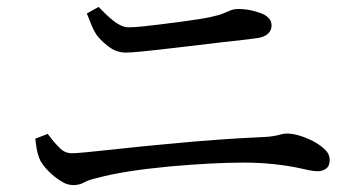

<svg xmlns="http://www.w3.org/2000/svg" viewBox="-20 -637 1040 555"><path d="M467 -221Q608 -235 744 -241Q770 -242 794 -249Q803 -251 809 -251Q841 -251 885 -229Q904 -219 918.5 -205.5Q933 -192 933 -174.5Q933 -157 922.5 -149.5Q912 -142 898 -142Q884 -142 855 -149Q774 -167 684 -167Q598 -167 472 -156Q335 -143 263 -123Q236 -117 226 -111Q210 -102 193 -102Q176 -102 162 -110Q134 -126 112 -151Q102 -163 97 -172Q87 -191 83 -228L82 -236L118 -250Q137 -224 154 -208Q168 -194 188 -194Q208 -194 303 -204.5Q398 -215 467 -221ZM260 -535Q252 -547 247 -558.5Q242 -570 231 -598L265 -617L271 -611Q299 -582 317.5 -570Q336 -558 351.5 -558Q367 -558 396 -561Q442 -566 502 -574Q562 -582 587.5 -587.5Q613 -593 625 -598Q637 -603 646.5 -607Q656 -611 670 -611Q698 -611 728 -601Q742 -597 752 -589Q765 -579 765 -564Q765 -549 754.5 -539.5Q744 -530 725 -527Q673 -520 623 -515Q571 -509 488 -499Q371 -485 344 -485Q317 -485 295 -501.5Q273 -518 260 -535Z"/></svg>

Font: Early Summer Mincho Screen
Style: Regular
Weight: 400
Designer: GuiWonder
Version: Version 1.002